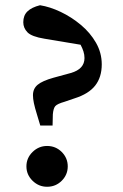

<svg xmlns="http://www.w3.org/2000/svg" viewBox="-20 -700 472 734"><path d="M160 14Q128 14 104.5 -9Q81 -32 81 -64Q81 -96 104.5 -119Q128 -142 160 -142Q193 -142 216 -119Q239 -96 239 -64Q239 -32 216 -9Q193 14 160 14ZM369 -454Q369 -405 344 -373Q319 -341 265 -324L227 -311Q199 -303 191.5 -294.5Q184 -286 182 -263L181 -220H134L122 -260Q113 -289 109.5 -306Q106 -323 106 -336Q106 -361 124 -376Q142 -391 185 -403L251 -421Q303 -436 303 -478Q303 -491 299 -503.5Q295 -516 288 -529L150 -552Q101 -560 85 -576.5Q69 -593 69 -615Q69 -641 85 -656.5Q101 -672 133 -680Q171 -674 212 -654.5Q253 -635 289 -605Q325 -575 347 -536.5Q369 -498 369 -454Z"/></svg>

Font: Source Serif Pro SemiBold
Style: Regular
Weight: 600
Designer: Frank Grießhammer
Foundry: Adobe Systems Incorporated
Version: Version 3.001;hotconv 1.0.111;makeotfexe 2.5.65597